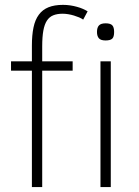

<svg xmlns="http://www.w3.org/2000/svg" viewBox="-20 -762 566 782"><path d="M318.8 -682.1Q312 -687 302.2 -691.2Q292.5 -695.3 281.2 -698.7Q270 -702.1 258.1 -704.1Q246.1 -706.1 234.9 -706.1Q212.9 -706.1 197 -699.7Q181.2 -693.4 171.1 -678Q161.1 -662.6 156.5 -637.2Q151.9 -611.8 151.9 -573.2V-512.2H275.9V-474.1H151.9V0H109.9V-474.1H24.9V-512.2H109.9V-576.2Q109.9 -619.1 116.5 -650.4Q123 -681.6 138.2 -702.1Q153.3 -722.7 177.5 -732.4Q201.7 -742.2 236.8 -742.2Q252 -742.2 266.4 -740Q280.8 -737.8 293.9 -734.1Q307.1 -730.5 318.1 -725.6Q329.1 -720.7 336.9 -715.8ZM444.8 -631.8Q444.8 -611.3 436.8 -604.2Q428.7 -597.2 410.2 -597.2Q390.1 -597.2 382.6 -606.2Q375 -615.2 375 -631.8Q375 -649.9 383.1 -658.4Q391.1 -667 410.2 -667Q429.7 -667 437.3 -658.9Q444.8 -650.9 444.8 -631.8ZM389.2 0V-512.2H431.2V0Z"/></svg>

Font: Clear Sans Thin
Style: Regular
Weight: 250
Foundry: Intel Corporation
Version: Version 1.00